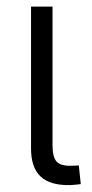

<svg xmlns="http://www.w3.org/2000/svg" viewBox="-20 -549 273 571"><path d="M189.5 1.5Q129.9 2.9 101.1 -23.7Q72.3 -50.3 72.3 -107.4V-529.3H136.2V-117.2Q136.2 -80.6 149.2 -67.6Q162.1 -54.7 193.8 -56.2Q200.7 -56.2 205.3 -56.4Q210 -56.6 214.4 -57.1L220.2 -1.5Q213.9 -0.5 205.8 0.2Q197.8 1 189.5 1.5Z"/></svg>

Font: Inter 24pt Light
Style: Regular
Weight: 300
Designer: Rasmus Andersson
Foundry: rsms
Version: Version 4.001;git-66647c0bb